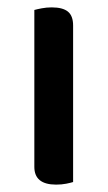

<svg xmlns="http://www.w3.org/2000/svg" viewBox="-20 -494 292 520"><path d="M178 -1Q172 1 159.5 3.5Q147 6 132 6Q73 6 73 -42V-467Q80 -469 93 -471.5Q106 -474 120 -474Q150 -474 164 -462.5Q178 -451 178 -425V-1Z"/></svg>

Font: Baloo Tammudu 2 Medium
Style: Regular
Weight: 500
Designer: Maithili Shingre, Omkar Shende and Ek Type
Foundry: Ek Type
Version: Version 1.640;hotconv 1.0.111;makeotfexe 2.5.65597; ttfautoh